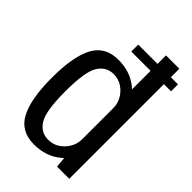

<svg xmlns="http://www.w3.org/2000/svg" viewBox="-234 -875 968 968"><g transform="rotate(45 250.5 -391.0)"><path d="M217.5 -675H501V-724.5H217.5ZM363 0H450V-785H355V-87ZM201.5 3.5Q283 3.5 340 -40.8Q397 -85 397 -138.5L355 -188Q355 -139 319.8 -101.5Q284.5 -64 235 -64Q182.5 -64 153.2 -111.2Q124 -158.5 124 -298Q124 -437.5 153.2 -484.8Q182.5 -532 235 -532Q284.5 -532 319.8 -494.8Q355 -457.5 355 -409L397 -457.5Q397 -511 340 -555.5Q283 -600 201.5 -600Q107.5 -600 67.5 -525Q27.5 -450 27.5 -298.5Q27.5 -147 67.5 -71.8Q107.5 3.5 201.5 3.5Z"/></g></svg>

Font: Anybody SemiCondensed
Style: Regular
Weight: 400
Width: 4
Version: Version 1.113;gftools[0.9.25]